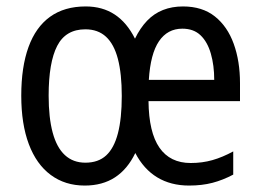

<svg xmlns="http://www.w3.org/2000/svg" viewBox="-20 -566 810 596"><path d="M548 -546Q608 -546 647 -515Q686 -484 705.5 -430Q725 -376 725 -308V-252H441Q442 -155 475 -107.5Q508 -60 572 -60Q608 -60 639.5 -69Q671 -78 704 -96V-24Q672 -7 639.5 1.5Q607 10 567 10Q510 10 468 -15.5Q426 -41 400 -91Q376 -41 337 -15.5Q298 10 243 10Q182 10 137.5 -23Q93 -56 69.5 -118.5Q46 -181 46 -269Q46 -358 68.5 -420Q91 -482 135.5 -514Q180 -546 246 -546Q298 -546 336 -521Q374 -496 399 -446Q415 -479 436.5 -501.5Q458 -524 486 -535Q514 -546 548 -546ZM245 -475Q184 -475 157.5 -423.5Q131 -372 131 -269Q131 -201 143.5 -154.5Q156 -108 181.5 -84.5Q207 -61 245 -61Q285 -61 309.5 -83.5Q334 -106 346 -152Q358 -198 358 -268Q358 -337 346 -383Q334 -429 309 -452Q284 -475 245 -475ZM546 -477Q500 -477 473.5 -438Q447 -399 442 -318H645Q645 -363 634.5 -399.5Q624 -436 602.5 -456.5Q581 -477 546 -477Z"/></svg>

Font: Noto Sans Arabic Condensed
Style: Regular
Weight: 400
Width: 3
Designer: Monotype Design Team, Nadine Chahine, Nizar Qandah and Khaled Hosny
Foundry: Monotype Imaging Inc.
Version: Version 2.012